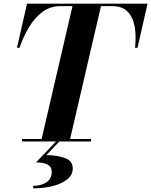

<svg xmlns="http://www.w3.org/2000/svg" viewBox="-20 -770 823 1045"><path d="M261.5 165.5Q261.5 137.5 239.2 125.8Q217 114 176 114L289 -4.5H307.5L232.5 74Q293 75 334.5 90.5Q376 106 376 147Q376 181 347 205.2Q318 229.5 269 242.2Q220 255 160.5 255V241.5Q203 241.5 232.2 222.5Q261.5 203.5 261.5 165.5ZM100 -13.5H206.5L374.5 -736.5H307.5Q254 -736.5 212.2 -706Q170.5 -675.5 139.2 -624.2Q108 -573 86 -510H72.5L127 -750H783L728.5 -510H715Q722 -573.5 713 -624.8Q704 -676 675 -706.2Q646 -736.5 592.5 -736.5H529.5L361.5 -13.5H475.5V0H100Z"/></svg>

Font: Bodoni* 16pt
Style: Bold Italic
Weight: 700
Italic angle: -13°
Version: Version 2.3